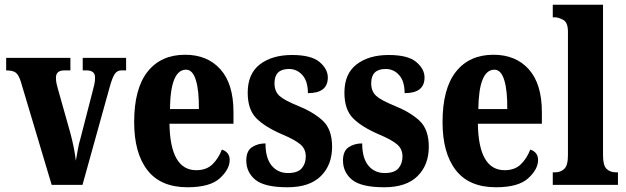

<svg xmlns="http://www.w3.org/2000/svg" viewBox="-20 -780 2643 810"><path d="M198 0H328L442 -410Q454 -454 464.5 -468.5Q475 -483 492 -483H512V-536H329V-483H345Q381 -483 381 -453Q381 -437 378 -424Q375 -411 370 -392L320 -198Q312 -172 308 -147Q304 -122 300 -102Q294 -154 277 -218L224 -406Q221 -416 218.5 -427.5Q216 -439 216 -452Q216 -483 251 -483H277V-536H6V-483Q34 -483 46.5 -473.5Q59 -464 68 -435Z M771 10Q866 10 907.5 -28Q949 -66 949 -105Q949 -138 916 -149Q902 -112 876.5 -87Q851 -62 808 -62Q698 -62 695 -258H965V-307Q965 -426 910 -487.5Q855 -549 761 -549Q659 -549 602.5 -477.5Q546 -406 546 -265Q546 -134 602 -62Q658 10 771 10ZM697 -320Q699 -486 765 -486Q793 -486 806.5 -441.5Q820 -397 819 -320Z M1193 10Q1286 10 1333.5 -37Q1381 -84 1381 -161Q1381 -234 1342 -270.5Q1303 -307 1236 -334Q1179 -357 1158.5 -376Q1138 -395 1138 -429Q1138 -489 1199 -489Q1233 -489 1256 -463Q1279 -437 1279 -387Q1363 -387 1363 -453Q1363 -489 1328 -518.5Q1293 -548 1212 -548Q1128 -548 1076.5 -508.5Q1025 -469 1025 -389Q1025 -318 1061.5 -281Q1098 -244 1173 -212Q1223 -191 1246.5 -171.5Q1270 -152 1270 -120Q1270 -90 1253 -70Q1236 -50 1195 -50Q1152 -50 1126 -81.5Q1100 -113 1100 -175Q1067 -175 1043 -159Q1019 -143 1019 -103Q1019 -53 1057.5 -21.5Q1096 10 1193 10Z M1601 10Q1694 10 1741.5 -37Q1789 -84 1789 -161Q1789 -234 1750 -270.5Q1711 -307 1644 -334Q1587 -357 1566.5 -376Q1546 -395 1546 -429Q1546 -489 1607 -489Q1641 -489 1664 -463Q1687 -437 1687 -387Q1771 -387 1771 -453Q1771 -489 1736 -518.5Q1701 -548 1620 -548Q1536 -548 1484.5 -508.5Q1433 -469 1433 -389Q1433 -318 1469.5 -281Q1506 -244 1581 -212Q1631 -191 1654.5 -171.5Q1678 -152 1678 -120Q1678 -90 1661 -70Q1644 -50 1603 -50Q1560 -50 1534 -81.5Q1508 -113 1508 -175Q1475 -175 1451 -159Q1427 -143 1427 -103Q1427 -53 1465.5 -21.5Q1504 10 1601 10Z M2072 10Q2167 10 2208.5 -28Q2250 -66 2250 -105Q2250 -138 2217 -149Q2203 -112 2177.5 -87Q2152 -62 2109 -62Q1999 -62 1996 -258H2266V-307Q2266 -426 2211 -487.5Q2156 -549 2062 -549Q1960 -549 1903.5 -477.5Q1847 -406 1847 -265Q1847 -134 1903 -62Q1959 10 2072 10ZM1998 -320Q2000 -486 2066 -486Q2094 -486 2107.5 -441.5Q2121 -397 2120 -320Z M2312 0H2587V-53H2579Q2554 -53 2539 -67.5Q2524 -82 2524 -125V-760H2312V-707H2322Q2335 -707 2355.5 -696.5Q2376 -686 2376 -646V-125Q2376 -82 2360.5 -67.5Q2345 -53 2322 -53H2312Z"/></svg>

Font: Noto Serif ExtraCondensed Extra
Style: Regular
Weight: 800
Width: 3
Designer: Monotype Design Team
Foundry: Monotype Imaging Inc.
Version: Version 1.002